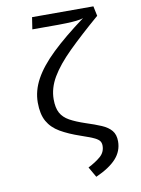

<svg xmlns="http://www.w3.org/2000/svg" viewBox="-104 -826 823 1124"><g transform="rotate(-10 307.5 -264.0)"><path d="M531.8 -757.4 544.1 -699Q433.8 -604.1 359 -530.3Q284.1 -456.4 246.2 -392.1Q208.2 -327.7 208.2 -261Q208.2 -210.8 224.6 -180.5Q241 -150.3 276.4 -130.5Q311.8 -110.8 368.7 -91.8Q421.5 -74.9 459.2 -58.7Q496.9 -42.6 516.9 -18.5Q536.9 5.6 536.9 45.6Q536.9 103.6 497.2 147.7Q457.4 191.8 375.4 228.2L340 166.7Q384.6 144.1 413.8 119Q443.1 93.8 443.1 54.9Q443.1 35.4 432.1 23.6Q421 11.8 395.9 1.3Q370.8 -9.2 327.7 -24.1Q256.9 -48.2 209.2 -76.2Q161.5 -104.1 137.4 -146.9Q113.3 -189.7 113.3 -258.5Q113.3 -329.2 150.3 -396.9Q187.2 -464.6 263.8 -538.2Q340.5 -611.8 460 -700Q446.2 -694.4 418.5 -691.5Q390.8 -688.7 360.8 -687.7Q330.8 -686.7 310.3 -686.7H156.4L167.2 -757.4Z"/></g></svg>

Font: FiraCode Nerd Font
Style: Regular
Weight: 400
Designer: Carrois Corporate, Edenspiekermann AG, Nikita Prokopov
Foundry: Carrois Corporate, Edenspiekermann AG, Nikita Prokopov
Version: Version 6.002;Nerd Fonts 2.1.0